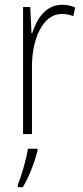

<svg xmlns="http://www.w3.org/2000/svg" viewBox="-20 -558 344 799"><path d="M238 -538C169 -538 132 -477 114 -420H111L106 -529H76V0H113V-283C113 -393 157 -500 237 -500C255 -500 272 -496 285 -491L293 -527C276 -535 257 -538 238 -538ZM136 70V61H96C91 102 68 177 54 212V221H75C102 176 124 117 136 70Z"/></svg>

Font: Noto Sans Myanmar Condensed ExtraLight
Style: Regular
Weight: 200
Width: 3
Designer: Monotype Design Team
Foundry: Monotype Imaging Inc.
Version: Version 2.107